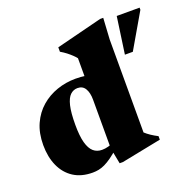

<svg xmlns="http://www.w3.org/2000/svg" viewBox="-130 -856 1002 1002"><g transform="rotate(-20 371.0 -355.0)"><path d="M350 -342.5Q350 -380.5 336.2 -403.8Q322.5 -427 294 -427Q271 -427 253.8 -410.8Q236.5 -394.5 227.2 -355.8Q218 -317 218 -250Q218 -188.5 228.2 -151Q238.5 -113.5 257.8 -96.8Q277 -80 305.5 -80Q322 -80 340.2 -84.8Q358.5 -89.5 373 -100.5V-61.5Q347 -38.5 326 -23.5Q305 -8.5 287 0Q269 8.5 252.5 11.8Q236 15 219 15Q156.5 15 113.2 -13Q70 -41 47.2 -91.5Q24.5 -142 24.5 -208Q24.5 -274.5 47.2 -324.8Q70 -375 108.8 -408.5Q147.5 -442 197 -459.2Q246.5 -476.5 300.5 -476.5Q330 -476.5 357.2 -472.5Q384.5 -468.5 412.5 -460Q440.5 -451.5 472 -437.5H350V-572.5Q342.5 -582 331.2 -592.8Q320 -603.5 305.5 -614.8Q291 -626 273 -636.5V-661L528.5 -725.5H546L539 -608V-91.5Q545 -86 552.5 -80Q560 -74 568.8 -68.2Q577.5 -62.5 586.8 -57Q596 -51.5 606 -46.5V-27L385 17H367L350 -70.5ZM586.5 -506 615.5 -710.5H742.5V-698.5L630.5 -506Z"/></g></svg>

Font: Newsreader 36pt ExtraBold
Style: Regular
Weight: 800
Designer: Hugues Gentile
Foundry: Production Type
Version: Version 1.003